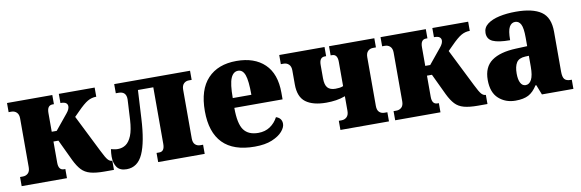

<svg xmlns="http://www.w3.org/2000/svg" viewBox="-44 -877 3686 1219"><g transform="rotate(-10 1799.0 -268.0)"><path d="M20 0V-59H38Q58 -59 71.5 -71.5Q85 -84 85 -111V-425Q85 -451 71.5 -464Q58 -477 38 -477H20V-536H312V-477H303Q268 -477 268 -428V-307H300L381 -406Q400 -429 400 -448Q400 -461 390 -469Q380 -477 354 -477V-536H585V-477Q555 -477 529 -462Q503 -447 462 -405L431 -374L551 -134Q575 -85 587.5 -72Q600 -59 613 -59H615V0H554Q498 0 463.5 -9.5Q429 -19 407 -42.5Q385 -66 365 -107L300 -244H268V-108Q268 -59 303 -59H312V0Z M696 10Q653 10 634 -16Q615 -42 615 -85Q615 -96 616 -108Q617 -120 619 -133Q631 -130 641.5 -128Q652 -126 663 -126Q692 -126 714.5 -141.5Q737 -157 752 -193.5Q767 -230 771 -296Q772 -315 773.5 -343.5Q775 -372 776.5 -396.5Q778 -421 778 -427Q778 -477 729 -477H711V-536H1200V-477H1182Q1162 -477 1149 -464Q1136 -451 1136 -425V-111Q1136 -84 1149 -71.5Q1162 -59 1182 -59H1200V0H900V-59H918Q952 -59 952 -108V-473H853L843 -291Q835 -140 801 -65Q767 10 696 10Z M1522 10Q1385 10 1316.5 -60Q1248 -130 1248 -267Q1248 -405 1314.5 -475.5Q1381 -546 1500 -546Q1616 -546 1681.5 -483Q1747 -420 1747 -298V-255H1436Q1436 -153 1465.5 -112.5Q1495 -72 1559 -72Q1603 -72 1635 -93.5Q1667 -115 1686 -151Q1723 -139 1723 -102Q1723 -79 1700.5 -53Q1678 -27 1633.5 -8.5Q1589 10 1522 10ZM1557 -318Q1557 -409 1543.5 -446Q1530 -483 1500 -483Q1469 -483 1453 -446Q1437 -409 1437 -318Z M2075 0V-59H2093Q2113 -59 2126.5 -72Q2140 -85 2140 -111V-206Q2111 -195 2080.5 -190.5Q2050 -186 2018 -186Q1932 -186 1886 -220Q1840 -254 1840 -335V-425Q1840 -451 1826.5 -464Q1813 -477 1793 -477H1775V-536H2067V-477H2058Q2023 -477 2023 -428V-343Q2023 -299 2039.5 -281Q2056 -263 2090 -263Q2102 -263 2115 -264.5Q2128 -266 2140 -271V-428Q2140 -477 2105 -477H2096V-536H2388V-477H2370Q2349 -477 2336 -464Q2323 -451 2323 -425V-111Q2323 -84 2336 -71.5Q2349 -59 2370 -59H2388V0Z M2428 0V-59H2446Q2466 -59 2479.5 -71.5Q2493 -84 2493 -111V-425Q2493 -451 2479.5 -464Q2466 -477 2446 -477H2428V-536H2720V-477H2711Q2676 -477 2676 -428V-307H2708L2789 -406Q2808 -429 2808 -448Q2808 -461 2798 -469Q2788 -477 2762 -477V-536H2993V-477Q2963 -477 2937 -462Q2911 -447 2870 -405L2839 -374L2959 -134Q2983 -85 2995.5 -72Q3008 -59 3021 -59H3023V0H2962Q2906 0 2871.5 -9.5Q2837 -19 2815 -42.5Q2793 -66 2773 -107L2708 -244H2676V-108Q2676 -59 2711 -59H2720V0Z M3203 10Q3139 10 3095 -29.5Q3051 -69 3051 -150Q3051 -233 3105 -272Q3159 -311 3262 -315L3335 -318V-374Q3335 -435 3322.5 -459Q3310 -483 3286 -483Q3262 -483 3248.5 -459Q3235 -435 3235 -374Q3160 -374 3124.5 -390Q3089 -406 3089 -446Q3089 -481 3118 -503Q3147 -525 3195 -535.5Q3243 -546 3301 -546Q3410 -546 3464.5 -508.5Q3519 -471 3519 -379V-121Q3519 -86 3530.5 -72.5Q3542 -59 3569 -59H3577V0H3374L3349 -64H3344Q3318 -23 3286.5 -6.5Q3255 10 3203 10ZM3283 -76Q3307 -76 3321 -102.5Q3335 -129 3335 -186V-256L3311 -255Q3270 -253 3254.5 -228Q3239 -203 3239 -158Q3239 -119 3250.5 -97.5Q3262 -76 3283 -76Z"/></g></svg>

Font: Noto Serif SemiCondensed Black
Style: Regular
Weight: 900
Width: 4
Designer: Monotype Design Team
Foundry: Monotype Imaging Inc.
Version: Version 2.014; ttfautohint (v1.8.4.7-5d5b)